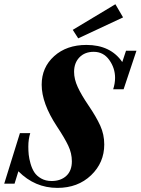

<svg xmlns="http://www.w3.org/2000/svg" viewBox="-57 -893 678 926"><path d="M320.3 -708 293.9 -749 499.5 -872.6 536.6 -809.1ZM219.7 13.2Q111.3 13.2 31.7 -66.9L13.2 -7.3H-36.6L39.1 -251H88.9Q79.6 -221.7 79.6 -186Q79.6 -165.5 81.5 -146.7Q83.5 -127.9 90.3 -103.8Q97.2 -79.6 108.6 -62Q120.1 -44.4 141.6 -32.2Q163.1 -20 191.9 -20Q235.8 -20 262.7 -44.7Q289.6 -69.3 289.6 -115.2Q289.6 -153.8 272.2 -190.4Q254.9 -227.1 217.3 -283.7Q144 -395 144 -484.4Q144 -567.9 204.1 -622.1Q264.2 -676.3 359.9 -676.3Q476.1 -676.3 532.7 -593.8L550.8 -648.4H601.1L539.1 -462.4H488.8Q498 -490.7 498 -517.6Q498 -564.5 470 -603.8Q441.9 -643.1 395 -643.1Q352.1 -643.1 326.2 -616.5Q300.3 -589.8 300.3 -546.4Q300.3 -511.2 317.9 -473.1Q335.4 -435.1 369.6 -384.8Q407.2 -329.6 426.5 -287.1Q445.8 -244.6 445.8 -196.3Q445.8 -108.4 382.1 -47.6Q318.4 13.2 219.7 13.2Z"/></svg>

Font: Elstob Grade
Style: Italic
Weight: 400
Italic angle: -20°
Designer: Peter S. Baker
Version: Version 1.015